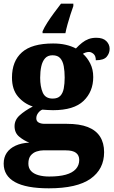

<svg xmlns="http://www.w3.org/2000/svg" viewBox="-27 -786 616 1042"><path d="M238 236Q115 236 54 202Q-7 168 -7 102Q-7 68 9.5 43.5Q26 19 57.5 4.5Q89 -10 132 -12Q103 -23 77.5 -44Q52 -65 52 -101Q52 -135 79.5 -160Q107 -185 151 -208Q104 -223 71 -261.5Q38 -300 38 -365Q38 -454 92 -502Q146 -550 261 -550Q299 -550 329.5 -543Q360 -536 385 -523Q402 -541 418.5 -554Q435 -567 453.5 -574Q472 -581 496 -581Q532 -581 550 -563Q568 -545 568 -521Q568 -497 552 -478Q536 -459 493 -459Q493 -483 480.5 -493.5Q468 -504 456 -504Q447 -504 438 -501Q429 -498 423 -494Q447 -473 463 -441Q479 -409 479 -368Q479 -289 426.5 -238.5Q374 -188 261 -188Q251 -188 231.5 -189Q212 -190 203 -191Q191 -187 180.5 -173.5Q170 -160 170 -144Q170 -128 183 -121Q196 -114 215 -114H335Q405 -114 449.5 -96.5Q494 -79 516 -44.5Q538 -10 538 40Q538 132 464.5 184Q391 236 238 236ZM240 172Q294 172 330 162Q366 152 384.5 131.5Q403 111 403 82Q403 57 385.5 43.5Q368 30 330 30H207Q191 30 172 36Q153 42 140 57.5Q127 73 127 102Q127 126 141 141.5Q155 157 181 164.5Q207 172 240 172ZM259 -251Q286 -251 300 -265.5Q314 -280 319 -306Q324 -332 324 -365Q324 -399 319 -426.5Q314 -454 300 -470Q286 -486 258 -486Q232 -486 217.5 -469.5Q203 -453 197 -425.5Q191 -398 191 -364Q191 -316 205 -283.5Q219 -251 259 -251ZM204 -616Q213 -637 230 -663.5Q247 -690 267 -717Q287 -744 304 -766H371V-753Q364 -734 355.5 -707.5Q347 -681 339.5 -654Q332 -627 328 -606H204Z"/></svg>

Font: Noto Serif Thai ExtraBold
Style: Regular
Weight: 800
Version: Version 2.001